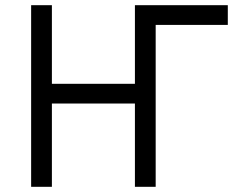

<svg xmlns="http://www.w3.org/2000/svg" viewBox="-20 -720 918 740"><path d="M100 0H180V-321H500V0H580V-624H858V-700H500V-397H180V-700H100Z"/></svg>

Font: Fixel Variable
Style: Regular
Weight: 100
Width: 3
Designer: AlfaBravo + MacPaw
Foundry: Kyrylo Tkachov, Marchela Mozhyna, Serhii Makarenko, Maria Weinstein, Zakhar Kryvoshyya
Version: Version 1.211